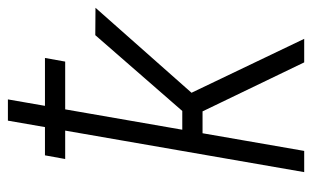

<svg xmlns="http://www.w3.org/2000/svg" viewBox="-172 -618 790 486"><g transform="rotate(-90 223.0 -375.0)"><path d="M214.4 -750 84 0H30.3L160.6 -750ZM446.3 -528.3 206.5 -257.3H111.3V-308.6H185.1L377 -528.8ZM308.1 0 178.2 -269.5 215.3 -318.4 367.7 0ZM319.3 -656.2 310.1 -605H63.5L72.8 -656.2Z"/></g></svg>

Font: Roboto Condensed Light
Style: Italic
Weight: 300
Italic angle: -12°
Designer: Christian Robertson
Foundry: Google
Version: Version 3.0; 2020